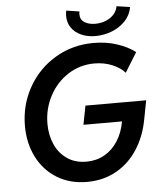

<svg xmlns="http://www.w3.org/2000/svg" viewBox="-60 -964 854 1024"><g transform="rotate(-5 366.5 -452.0)"><path d="M60.1 -317.9Q60.1 -429.7 112.8 -523.7Q165.5 -617.7 257.8 -672.6Q350.1 -727.5 463.4 -727.5Q531.2 -727.5 588.6 -708.5Q646 -689.5 685.5 -659.2L620.6 -554.2Q598.6 -580.6 554.9 -599.4Q511.2 -618.2 457.5 -618.2Q379.9 -618.2 316.4 -577.1Q252.9 -536.1 216.8 -467.3Q180.7 -398.4 180.7 -319.3Q180.7 -258.8 202.9 -208.7Q225.1 -158.7 268.1 -129.4Q311 -100.1 370.6 -100.1Q424.3 -100.1 467.3 -124.3Q510.3 -148.4 538.8 -192.9Q567.4 -237.3 578.1 -297.4H371.6L391.1 -398.4H716.3L697.3 -299.8Q680.7 -208.5 635.5 -138.9Q590.3 -69.3 521 -30.8Q451.7 7.8 364.7 7.8Q272.5 7.8 203.4 -35.2Q134.3 -78.1 97.2 -152.3Q60.1 -226.6 60.1 -317.9ZM330.1 -883.3Q330.1 -897 333 -912.1L402.8 -901.4Q401.4 -893.6 401.4 -886.2Q401.4 -857.4 424.1 -843Q446.8 -828.6 481.9 -828.6Q511.7 -828.6 537.6 -838.9Q563.5 -849.1 580.8 -867.9Q598.1 -886.7 602.5 -912.1L674.3 -901.4Q666.5 -857.9 636.5 -826.7Q606.4 -795.4 564.5 -779.5Q522.5 -763.7 477.5 -763.2Q435.1 -763.2 401.4 -778.1Q367.7 -793 348.9 -820.3Q330.1 -847.7 330.1 -883.3Z"/></g></svg>

Font: Reddit Sans Chocolate SemiBold
Style: Italic
Weight: 600
Italic angle: -11.25°
Designer: Stephen Hutchings
Version: Version 1.013